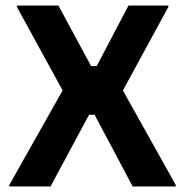

<svg xmlns="http://www.w3.org/2000/svg" viewBox="-20 -670 665 690"><path d="M161.7 0 300 -257.5H320L456.7 0H611.7V-5L421.7 -345L585 -645V-650H441.7L327.5 -432.5H307.5L190 -650H40.8V-645L205 -345L13.3 -5V0Z"/></svg>

Font: Familjen Grotesk
Style: Bold
Weight: 700
Designer: Anders Wikstroem, Jonas Baeckman, Matilda Gysing, Kristian Moeller
Foundry: Familjen STHLM AB
Version: Version 2.000